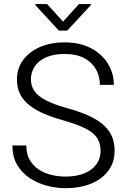

<svg xmlns="http://www.w3.org/2000/svg" viewBox="-20 -933 633 962"><path d="M308.6 9.8Q260.7 9.8 213.4 -2.9Q166 -15.6 127.4 -41.7Q88.9 -67.9 65.4 -108.2Q42 -148.4 42 -204.1H111.8Q111.8 -161.6 128.9 -131.8Q146 -102.1 174.3 -83.5Q202.6 -64.9 237.5 -56.6Q272.5 -48.3 308.6 -48.3Q362.8 -48.3 401.9 -64.2Q440.9 -80.1 462.4 -108.9Q483.9 -137.7 483.9 -176.3Q483.9 -213.9 467 -240.7Q450.2 -267.6 409.4 -288.6Q368.7 -309.6 296.4 -330.1Q243.2 -344.7 200.4 -363.3Q157.7 -381.8 127.4 -405.5Q97.2 -429.2 81.1 -460.9Q64.9 -492.7 64.9 -534.7Q64.9 -589.8 95.2 -631.6Q125.5 -673.3 179.4 -697Q233.4 -720.7 304.2 -720.7Q380.4 -720.7 435.5 -691.7Q490.7 -662.6 520.5 -614.3Q550.3 -565.9 550.3 -507.8H480.5Q480.5 -552.2 460 -587.4Q439.5 -622.6 400.4 -642.6Q361.3 -662.6 304.2 -662.6Q248 -662.6 210.2 -645.5Q172.4 -628.4 153.6 -599.6Q134.8 -570.8 134.8 -535.6Q134.8 -502.9 152.3 -477.1Q169.9 -451.2 210.2 -430.2Q250.5 -409.2 318.8 -390.6Q395.5 -369.6 448 -341.6Q500.5 -313.5 527.3 -273.9Q554.2 -234.4 554.2 -177.2Q554.2 -119.6 522.7 -77.4Q491.2 -35.2 435.8 -12.7Q380.4 9.8 308.6 9.8ZM435.5 -907.7 316.9 -779.8H274.9L157.7 -906.7V-912.6H216.3L295.9 -824.7L375.5 -912.6H435.5Z"/></svg>

Font: Heebo Light
Style: Regular
Weight: 300
Designer: Oded Ezer
Foundry: Ezer Type House
Version: Version 3.100